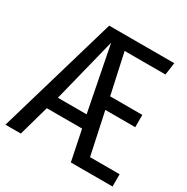

<svg xmlns="http://www.w3.org/2000/svg" viewBox="-170 -825 935 961"><g transform="rotate(30 297.5 -344.5)"><path d="M126 -175 77 0H-12L190 -689H566L556 -618H320L371 -385H557V-314H384L436 -71H607V0H366L330 -175ZM314 -248 241 -620 148 -248Z"/></g></svg>

Font: Fira Mono
Style: Regular
Weight: 400
Designer: Carrois Corporate & Edenspiekermann AG
Foundry: Carrois Corporate GbR & Edenspiekermann AG
Version: Version 3.206